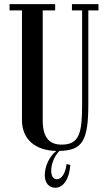

<svg xmlns="http://www.w3.org/2000/svg" viewBox="-20 -720 516 926"><path d="M455 -700H327V-670H376V-219.5C376 -82 365 -22.5 277.5 -22.5C222.5 -22.5 186 -50.5 186 -140V-670H246V-700H26V-670H86V-140C86 -52.5 145.4 6 251.5 7.9V8C218.5 34 196 80.5 196 125.5C196 161.5 216 185.5 246.5 185.5C286.5 185.5 315 141.5 319 75.5L301 71C296 115 277.5 144.5 254 144.5C236 144.5 227 127 227 103C227 73.5 240.5 34 266.5 8V7.9C378.1 5.5 406 -40.5 406 -219.5V-670H455Z"/></svg>

Font: Picaflor 12 pt
Style: Regular
Weight: 400
Designer: Ariel Martín Pérez
Foundry: Tunera Type Foundry
Version: Version 1.000;hotconv 1.0.109;makeotfexe 2.5.65596